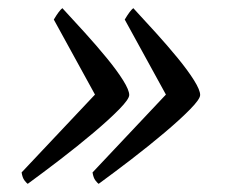

<svg xmlns="http://www.w3.org/2000/svg" viewBox="-20 -495 555 471"><path d="M48 -44Q45 -46 40 -52.5Q35 -59 33 -72L213 -263L112 -447Q125 -469 133 -475Q159 -447 188 -415Q217 -383 242 -352.5Q267 -322 282 -298Q297 -274 297 -262Q297 -252 272.5 -227Q248 -202 209.5 -169.5Q171 -137 128 -104Q85 -71 48 -44ZM222 -44Q219 -46 214 -52.5Q209 -59 207 -72L387 -263L286 -447Q299 -469 307 -475Q333 -447 362 -415Q391 -383 416 -352.5Q441 -322 456 -298Q471 -274 471 -262Q471 -252 446.5 -227Q422 -202 383.5 -169.5Q345 -137 302 -104Q259 -71 222 -44Z"/></svg>

Font: Texturina 72pt 72pt Regular
Style: Italic
Weight: 400
Italic angle: -11°
Designer: Guillermo Torres Carreño
Foundry: Omnibus-Type
Version: Version 1.002; ttfautohint (v1.8.3)